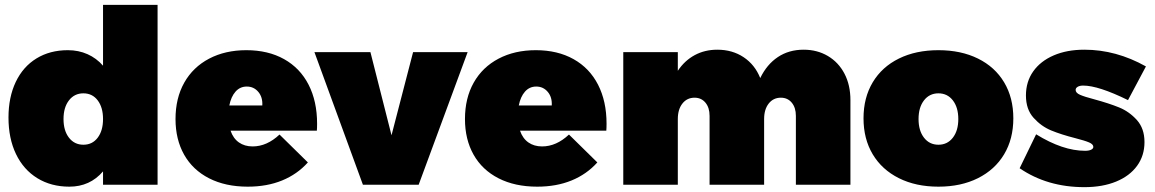

<svg xmlns="http://www.w3.org/2000/svg" viewBox="-20 -762 4765 792"><path d="M630 -742V0H405V-55Q351 8 266 8Q191 8 134 -27Q77 -62 46 -126.5Q15 -191 15 -277Q15 -361 45 -424Q75 -487 130.5 -521Q186 -555 260 -555Q304 -555 341 -538.5Q378 -522 405 -491V-742ZM324 -165Q361 -165 383 -194Q405 -223 405 -271Q405 -319 383 -348Q361 -377 324 -377Q287 -377 264.5 -348Q242 -319 242 -271Q242 -223 264.5 -194Q287 -165 324 -165Z M1288 -252Q1288 -233 1287 -223H931Q942 -191 965.5 -174.5Q989 -158 1022 -158Q1081 -158 1133 -207L1250 -92Q1206 -43 1143.5 -17.5Q1081 8 1002 8Q910 8 842.5 -26.5Q775 -61 739.5 -124Q704 -187 704 -271Q704 -357 740 -421Q776 -485 842.5 -520Q909 -555 996 -555Q1086 -555 1152 -518Q1218 -481 1253 -412.5Q1288 -344 1288 -252ZM998 -405Q970 -405 951.5 -384Q933 -363 926 -327H1062Q1064 -361 1045.5 -383Q1027 -405 998 -405Z M1277 -547H1508L1595 -204L1684 -547H1909L1707 0H1477Z M2482 -252Q2482 -233 2481 -223H2125Q2136 -191 2159.5 -174.5Q2183 -158 2216 -158Q2275 -158 2327 -207L2444 -92Q2400 -43 2337.5 -17.5Q2275 8 2196 8Q2104 8 2036.5 -26.5Q1969 -61 1933.5 -124Q1898 -187 1898 -271Q1898 -357 1934 -421Q1970 -485 2036.5 -520Q2103 -555 2190 -555Q2280 -555 2346 -518Q2412 -481 2447 -412.5Q2482 -344 2482 -252ZM2192 -405Q2164 -405 2145.5 -384Q2127 -363 2120 -327H2256Q2258 -361 2239.5 -383Q2221 -405 2192 -405Z M3488 -349V0H3263V-284Q3263 -318 3246 -338.5Q3229 -359 3201 -359Q3170 -359 3151 -335Q3132 -311 3132 -271V0H2907V-284Q2907 -318 2890 -338.5Q2873 -359 2845 -359Q2814 -359 2795 -335Q2776 -311 2776 -271V0H2551V-547H2776V-470Q2804 -512 2845.5 -534.5Q2887 -557 2939 -557Q3001 -557 3047.5 -526Q3094 -495 3116 -440Q3143 -496 3188.5 -526.5Q3234 -557 3295 -557Q3351 -557 3395 -531Q3439 -505 3463.5 -458Q3488 -411 3488 -349Z M3851 -555Q3944 -555 4014 -520.5Q4084 -486 4122 -422.5Q4160 -359 4160 -274Q4160 -189 4122 -125.5Q4084 -62 4014 -27Q3944 8 3851 8Q3758 8 3688 -27Q3618 -62 3580 -125.5Q3542 -189 3542 -274Q3542 -359 3580 -422.5Q3618 -486 3688 -520.5Q3758 -555 3851 -555ZM3851 -377Q3814 -377 3791.5 -348Q3769 -319 3769 -271Q3769 -223 3791.5 -194Q3814 -165 3851 -165Q3888 -165 3910.5 -194Q3933 -223 3933 -271Q3933 -319 3910.5 -348Q3888 -377 3851 -377Z M4448 -409Q4434 -409 4425.5 -404Q4417 -399 4417 -391Q4417 -379 4435 -371Q4453 -363 4495 -352Q4554 -336 4596 -319Q4638 -302 4669.5 -267Q4701 -232 4701 -176Q4701 -120 4670.5 -78Q4640 -36 4584 -13Q4528 10 4453 10Q4300 10 4186 -68L4254 -208Q4364 -140 4456 -140Q4472 -140 4481 -144.5Q4490 -149 4490 -156Q4490 -167 4472.5 -174.5Q4455 -182 4416 -192Q4357 -207 4316 -224Q4275 -241 4243.5 -276Q4212 -311 4212 -368Q4212 -425 4242 -467.5Q4272 -510 4326.5 -533.5Q4381 -557 4453 -557Q4584 -557 4707 -488L4633 -349Q4511 -409 4448 -409Z"/></svg>

Font: Argentum Sans Black
Style: Regular
Weight: 900
Designer: Julieta Ulanovsky (Modified by Cristiano Sobral)
Foundry: Julieta Ulanovsky
Version: Version 1.000; ttfautohint (v1.5.65-e2d9)